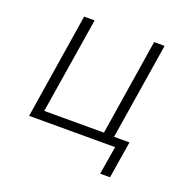

<svg xmlns="http://www.w3.org/2000/svg" viewBox="-114 -601 828 843"><g transform="rotate(20 299.5 -180.0)"><path d="M441 132 463 0H61L139 -492H188L116 -43H395L466 -492H515L443 -41H515L487 132Z"/></g></svg>

Font: Nunito Sans 7pt SemiCondensed ExtraLight
Style: Italic
Weight: 250
Width: 4
Italic angle: -9°
Designer: Vernon Adams
Foundry: Vernon Adams
Version: Version 3.101;gftools[0.9.27]